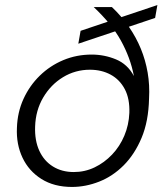

<svg xmlns="http://www.w3.org/2000/svg" viewBox="-20 -728 650 760"><path d="M265 12Q194 12 144 -19.5Q94 -51 69 -104Q44 -157 47 -222Q49 -284 73 -336.5Q97 -389 137.5 -428.5Q178 -468 230.5 -490Q283 -512 343 -512Q393 -512 439 -493Q485 -474 510 -427Q503 -464 490 -499Q477 -534 458.5 -567.5Q440 -601 413 -634Q386 -667 351 -700H423Q462 -663 490.5 -621.5Q519 -580 537.5 -535Q556 -490 564.5 -440.5Q573 -391 570 -338Q568 -248 540.5 -182.5Q513 -117 469.5 -73.5Q426 -30 372.5 -9Q319 12 265 12ZM272 -47Q316 -47 354.5 -65.5Q393 -84 423.5 -116Q454 -148 472 -190.5Q490 -233 492 -281Q494 -337 474 -375Q454 -413 418 -432.5Q382 -452 336 -452Q278 -452 229.5 -422.5Q181 -393 151 -342Q121 -291 119 -227Q117 -172 135.5 -131.5Q154 -91 189.5 -69Q225 -47 272 -47ZM290 -555 299 -606 603 -708 594 -657Z"/></svg>

Font: DM Sans 16pt Light
Style: Italic
Weight: 300
Italic angle: -10°
Version: Version 4.004;gftools[0.9.30]